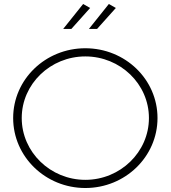

<svg xmlns="http://www.w3.org/2000/svg" viewBox="-20 -942 856 963"><path d="M397 -922 297 -797H338L432 -902ZM526 -922 426 -797H467L561 -902ZM408 -700C208 -700 46 -544 46 -350C46 -156 208 1 408 1C608 1 770 -156 770 -350C770 -544 608 -700 408 -700ZM408 -659C583 -659 727 -521 727 -350C727 -179 583 -40 408 -40C233 -40 89 -179 89 -350C89 -521 233 -659 408 -659Z"/></svg>

Font: Montserrat ExtraLight
Style: Regular
Weight: 250
Designer: Julieta Ulanovsky
Foundry: Julieta Ulanovsky
Version: Version 4.000